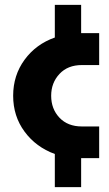

<svg xmlns="http://www.w3.org/2000/svg" viewBox="-20 -649 449 788"><path d="M205 119V-17Q128 -45 81 -108.5Q34 -172 34 -256Q34 -340 81 -404Q128 -468 205 -495V-629H313V-513H387V-382H316Q258 -382 224 -345.5Q190 -309 190 -256Q190 -202 224 -166Q258 -130 316 -130H387V0H313V119Z"/></svg>

Font: MuseoModerno
Style: Bold
Weight: 700
Designer: Pablo Cosgaya, Héctor Gatti, Marcela Romero, and the Authors of The MuseoModerno Project.
Foundry: Omnibus-Type Team
Version: Version 1.001